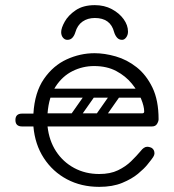

<svg xmlns="http://www.w3.org/2000/svg" viewBox="-20 -717 677 747"><path d="M366 10Q296 10 240.5 -19.5Q185 -49 150.5 -102Q116 -155 110 -225H66Q40 -225 40 -250Q40 -275 66 -275H110Q115 -358 151 -410Q187 -462 239.5 -486Q292 -510 348 -510Q387 -510 430.5 -497.5Q474 -485 511.5 -455.5Q549 -426 573 -376.5Q597 -327 597 -253Q597 -245 591 -235Q585 -225 571 -225H165Q171 -170 198 -128.5Q225 -87 268.5 -63.5Q312 -40 366 -40Q409 -40 439 -54.5Q469 -69 490 -89.5Q511 -110 527 -129Q533 -137 539.5 -141.5Q546 -146 553 -146Q557 -146 562.5 -144.5Q568 -143 571 -141Q581 -134 581 -120Q581 -114 576 -106Q571 -98 553 -76Q541 -61 517 -41Q493 -21 455.5 -5.5Q418 10 366 10ZM165 -276H533Q541 -276 541 -283Q541 -303 529 -332.5Q517 -362 493 -391.5Q469 -421 432.5 -440.5Q396 -460 346 -460Q302 -460 262.5 -440.5Q223 -421 196.5 -380.5Q170 -340 165 -276ZM451 -372H554V-337H451ZM345 -366Q358 -356 349 -343L283 -249Q274 -235 258 -246Q245 -256 254 -269L320 -363Q324 -368 331 -369.5Q338 -371 345 -366ZM443 -366Q456 -356 447 -343L381 -249Q372 -235 356 -246Q343 -256 352 -269L418 -363Q422 -368 429 -369.5Q436 -371 443 -366ZM147 -259Q147 -276 164 -276H496Q513 -276 513 -259Q513 -241 497 -241H165Q147 -241 147 -259ZM147 -355Q147 -372 164 -372H496Q513 -372 513 -355Q513 -337 497 -337H165Q147 -337 147 -355ZM349 -697Q386 -697 415 -681.5Q444 -666 461 -642.5Q478 -619 478 -594Q478 -581 471 -571.5Q464 -562 455 -562Q443 -562 435.5 -570.5Q428 -579 424 -592Q410 -647 349 -647Q321 -647 301 -633Q281 -619 273 -591Q269 -578 261.5 -570Q254 -562 242 -562Q232 -562 225 -570.5Q218 -579 218 -592Q218 -608 232 -633Q246 -658 275 -677.5Q304 -697 349 -697Z"/></svg>

Font: Agu Display
Style: Regular
Weight: 400
Designer: Oluwaseun Badejo
Version: Version 1.103